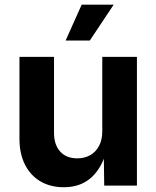

<svg xmlns="http://www.w3.org/2000/svg" viewBox="-20 -787 663 814"><path d="M62.5 -198.7V-545.9H209V-224.1Q209 -173.3 235.1 -144.5Q261.2 -115.7 307.6 -115.7Q338.9 -115.7 362.8 -129.4Q386.7 -143.1 400.1 -168.7Q413.6 -194.3 413.6 -230V-545.9H560.5V0H421.9L419.9 -136.2H428.2Q406.2 -66.4 361.8 -29.8Q317.4 6.8 250.5 6.8Q193.8 6.8 151.4 -18.1Q108.9 -43 85.7 -89.4Q62.5 -135.7 62.5 -198.7ZM326.2 -767.1H461.9L360.8 -615.2H258.3Z"/></svg>

Font: Inter RS Variable
Style: Regular
Weight: 400
Designer: Rasmus Andersson (customised by Maria Ramos and Noel Pretorius)
Foundry: rsms
Version: Version 3.001;Glyphs 3.2.3 (3260)